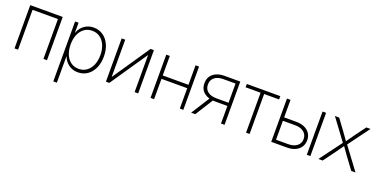

<svg xmlns="http://www.w3.org/2000/svg" viewBox="-24 -1271 4318 2208"><g transform="rotate(20 2135.5 -166.5)"><path d="M473.1 -529.3V0H429.7V-487.8H119.1V0H75.7V-529.3Z M624.5 204.1V-529.3H667V-408.7H669.9Q682.1 -445.3 707.8 -474.1Q733.4 -502.9 770.3 -520Q807.1 -537.1 852.1 -537.1Q917.5 -537.1 967.3 -502.7Q1017.1 -468.3 1045.4 -406.5Q1073.7 -344.7 1073.7 -263.7Q1073.7 -182.6 1045.7 -120.8Q1017.6 -59.1 967.8 -24.7Q918 9.8 852.1 9.8Q807.1 9.8 770.8 -7.1Q734.4 -23.9 708.7 -53Q683.1 -82 669.9 -118.2H668V204.1ZM847.7 -30.8Q902.3 -30.8 943.4 -60.1Q984.4 -89.4 1007.3 -141.8Q1030.3 -194.3 1030.3 -264.2Q1030.3 -333.5 1007.3 -386Q984.4 -438.5 943.4 -467.5Q902.3 -496.6 847.7 -496.6Q792.5 -496.6 751.7 -467.3Q710.9 -438 688.7 -385.7Q666.5 -333.5 666.5 -264.2Q666.5 -194.8 688.7 -142.3Q710.9 -89.8 751.7 -60.3Q792.5 -30.8 847.7 -30.8Z M1588.9 0H1545.4V-452.1H1543.5L1235.8 0H1194.3V-529.3H1237.8V-76.2H1240.2L1547.9 -529.3H1588.9Z M2111.8 -290.5V-249H1771.5V-290.5ZM1783.7 -529.3V0H1740.2V-529.3ZM2141.6 -529.3V0H2098.6V-529.3Z M2646 0H2602.5V-489.3H2454.6Q2386.2 -489.3 2346.9 -458.3Q2307.6 -427.2 2307.6 -371.1Q2307.6 -315.4 2346.9 -284.9Q2386.2 -254.4 2455.1 -254.4H2622.1V-215.3H2452.6Q2365.7 -215.3 2315.2 -257.3Q2264.6 -299.3 2264.6 -371.1Q2264.6 -444.3 2315.2 -486.8Q2365.7 -529.3 2451.7 -529.3H2646ZM2287.6 0H2237.3L2389.2 -239.3H2438.5Z M2909.2 0V-488.8H2726.1V-529.3H3135.7V-488.8H2952.6V0Z M3250 -314.9H3410.2Q3468.3 -314.9 3511 -295.4Q3553.7 -275.9 3576.9 -240.5Q3600.1 -205.1 3600.1 -158.2Q3600.1 -110.8 3576.9 -75.2Q3553.7 -39.6 3511 -19.8Q3468.3 0 3410.2 0H3217.3V-529.3H3260.7V-41.5H3409.2Q3477.5 -41.5 3517.1 -72.8Q3556.6 -104 3556.6 -157.2Q3556.6 -210.4 3517.1 -241.9Q3477.5 -273.4 3409.2 -273.4H3250ZM3652.8 0V-529.3H3696.3V0Z M3794.4 0 4007.8 -287.1V-254.4L3804.2 -529.3H3856.4L3951.7 -399.4Q3973.1 -370.1 3993.2 -341.3Q4013.2 -312.5 4033.2 -284.2H4010.7Q4031.2 -312.5 4051 -341.3Q4070.8 -370.1 4092.3 -399.4L4188 -529.3H4239.3L4035.6 -253.4V-286.1L4248.5 0H4196.8L4087.4 -147.9Q4066.9 -176.3 4048.3 -203.1Q4029.8 -230 4010.3 -256.8H4032.7Q4013.2 -230 3994.6 -203.1Q3976.1 -176.3 3955.6 -147.9L3846.2 0Z"/></g></svg>

Font: Inter 24pt ExtraLight
Style: Regular
Weight: 250
Designer: Rasmus Andersson
Foundry: rsms
Version: Version 4.001;git-66647c0bb